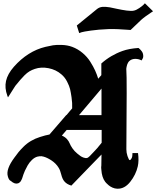

<svg xmlns="http://www.w3.org/2000/svg" viewBox="-20 -1128 955 1173"><path d="M449.2 -972.2 463.9 -925.8Q468.3 -927.7 479 -931.2Q489.7 -934.6 535.4 -941.2Q581.1 -947.8 642.1 -950.2Q667.5 -951.2 701.4 -949.7Q735.4 -948.2 756.8 -946.3L777.8 -944.8Q819.8 -985.8 842.8 -1006.8Q853 -1016.1 871.1 -1029.3Q889.2 -1042.5 902.3 -1050.8L915 -1059.1L865.2 -1107.9Q861.3 -1103.5 855 -1097.2Q848.6 -1090.8 830.8 -1078.6Q813 -1066.4 797.9 -1063Q782.7 -1059.6 753.7 -1063.5Q724.6 -1067.4 691.2 -1074.7Q657.7 -1082 651.9 -1083Q623 -1087.9 605 -1085.9Q586.9 -1084 573.2 -1073.2ZM601.1 -255.9V-334H387.2Q382.3 -328.1 372.6 -316.9Q362.8 -305.7 357.9 -299.8Q377 -291.5 388.7 -278.6Q400.4 -265.6 405.3 -252.9Q410.2 -240.2 422.1 -222.4Q434.1 -204.6 452.1 -189.9Q464.4 -180.2 471.2 -175Q478 -169.9 490.2 -165.3Q502.4 -160.6 513.2 -163.1Q518.1 -164.6 527.6 -173.6Q537.1 -182.6 553.7 -200.9Q570.3 -219.2 574.2 -223.1Q594.7 -247.1 601.1 -255.9ZM600.1 -586.9Q466.3 -429.2 462.9 -424.8H600.1ZM826.2 -835 830.6 -831.1Q835 -827.6 838.6 -823.7Q842.3 -819.8 846.7 -813.7Q851.1 -807.6 853.3 -799.6Q855.5 -791.5 855 -782.2Q855 -773.4 845.2 -758.8Q825.2 -769 804.7 -768.3Q784.2 -767.6 771 -755.9Q765.6 -751.5 761.7 -744.1Q757.8 -736.8 756.3 -731.7Q754.9 -726.6 753.4 -719.7Q752 -712.9 752 -711.9Q751 -709 752 -694.8Q755.9 -662.6 752 -215.8Q752 -195.3 758.8 -174.8Q767.6 -149.9 772 -149.9H772.9Q775.4 -149.4 779.3 -154.1Q783.2 -158.7 785.2 -163.1Q789.1 -171.9 789.1 -188V-192.9H823.2Q829.6 -147 821.8 -111.8Q810.1 -60.5 775.4 -16.8Q740.7 26.9 695.8 24.9Q681.2 24.4 667 18.1Q652.8 11.7 643.3 3.4Q633.8 -4.9 628.9 -10Q624 -15.1 622.1 -18.1Q602.1 -44.9 599.1 -91.8Q598.1 -97.2 598.1 -103.3Q598.1 -109.4 598.6 -112.8L599.1 -116.2V-117.2Q600.1 -126 600.1 -184.1Q579.6 -163.1 542.2 -124.5Q504.9 -85.9 474.1 -54.2Q443.4 -22.5 416 5.9Q388.7 -2 374 -19Q361.3 -33.2 354.5 -60.5Q347.7 -87.9 338.9 -102.1Q322.8 -129.4 293 -148.9Q292.5 -149.4 286.6 -152.8Q280.8 -156.2 278.1 -157.7Q275.4 -159.2 268.6 -162.6Q261.7 -166 257.3 -167.5Q252.9 -168.9 246.1 -171.1Q239.3 -173.3 233.6 -173.6Q228 -173.8 221.2 -173.3Q214.4 -172.9 208 -170.9Q190.9 -166 175.3 -151.1Q159.7 -136.2 148.9 -117.4Q138.2 -98.6 132.3 -85.2Q126.5 -71.8 123 -62Q122.1 -59.6 119.4 -50.8Q116.7 -42 115.5 -38.8Q114.3 -35.6 111.1 -28.8Q107.9 -22 105.5 -19Q103 -16.1 98.9 -12.7Q94.7 -9.3 89.8 -7.8Q69.8 -1.5 46.9 -22Q33.7 -27.3 27.8 -50.8Q15.1 -93.8 67.9 -165Q82.5 -185.5 93.3 -198.7Q104 -211.9 124 -231.9Q144 -252 169.2 -266.8Q194.3 -281.7 224.1 -291Q258.8 -302.2 282.2 -306.2Q299.3 -325.7 333 -365Q366.7 -404.3 383.8 -423.8V-424.8H386.2Q392.1 -432.1 403.3 -445.3Q414.6 -458.5 420.9 -465.8Q422.4 -497.6 417 -534.2Q412.6 -564.5 408.2 -583.3Q403.8 -602.1 390.1 -628.9Q376.5 -655.8 355 -673.8Q321.8 -702.6 276.4 -711.4Q231 -720.2 192.9 -707Q175.3 -701.2 160.4 -692.4Q145.5 -683.6 129.4 -667.5Q113.3 -651.4 103.8 -639.9Q94.2 -628.4 73.2 -603Q42 -554.7 35.2 -543L28.8 -533.2L24.9 -543Q7.3 -590.8 16.8 -633.5Q26.4 -676.3 64.9 -720.2Q149.9 -815.9 257.8 -841.8Q284.7 -848.1 303.7 -851.3Q322.8 -854.5 357.2 -853.5Q391.6 -852.5 420.9 -841.8Q456.1 -828.6 484.6 -804.4Q513.2 -780.3 531.7 -750.7Q550.3 -721.2 561.3 -696.8Q572.3 -672.4 580.1 -647Q583 -650.4 589.6 -658Q596.2 -665.5 599.1 -668.9V-736.8V-740.2Q656.2 -791 729 -816.9Q769 -831.1 826.2 -835Z"/></svg>

Font: KJV1611
Style: Regular
Weight: 400
Version: Version 3.6.1